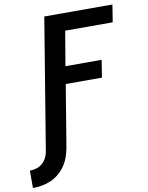

<svg xmlns="http://www.w3.org/2000/svg" viewBox="-149 -807 851 1102"><g transform="rotate(-10 276.0 -256.0)"><path d="M-48 223V122Q-29 122 -10.5 116.5Q8 111 23.5 98.5Q39 86 48.5 67.5Q58 49 61 31L187 -735H584L568 -634H291L257 -433H468L452 -332H241L181 31Q176 57 167 82.5Q158 108 142 131.5Q126 155 104 173.5Q82 192 56.5 203Q31 214 4.5 218.5Q-22 223 -48 223Z"/></g></svg>

Font: Iosevka Aile Oblique
Style: Bold
Weight: 700
Italic angle: -9°
Designer: Belleve Invis
Foundry: Belleve Invis
Version: Version 31.1.0; ttfautohint (v1.8.4)